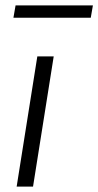

<svg xmlns="http://www.w3.org/2000/svg" viewBox="-20 -695 366 715"><path d="M42 0 119 -485H180L103 0ZM30 -629 38 -675H326L318 -629Z"/></svg>

Font: Nunito Sans Light
Style: Italic
Weight: 300
Italic angle: -9°
Designer: Vernon Adams
Foundry: Vernon Adams
Version: Version 3.006; ttfautohint (v1.8.3)